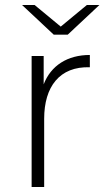

<svg xmlns="http://www.w3.org/2000/svg" viewBox="-20 -745 417 765"><path d="M106 0H156V-272C156 -399 217 -481 338 -477V-526C249 -526 183 -484 154 -409V-522H106ZM194 -607H250L376 -725H326L222 -639L118 -725H68Z"/></svg>

Font: Chess Sans Light
Style: Regular
Weight: 300
Designer: Wolf Bōese
Foundry: Wolf Bōese
Version: Version 7.223;Glyphs 3.3 (3306)